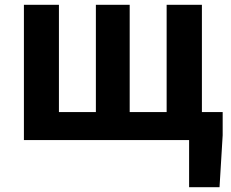

<svg xmlns="http://www.w3.org/2000/svg" viewBox="-20 -580 958 795"><path d="M224 -560V-116H377V-560H517V-116H670V-560H816V-116H902V-20L889 195H763V0H79V-560Z"/></svg>

Font: Kinto Sans
Style: Bold
Weight: 700
Designer: Authors: Ryoko NISHIZUKA  (kana & ideographs); Paul D. Hunt (Latin, Greek & Cyrillic); Wenlong ZHANG  (bopomofo); Sandol
Foundry: Adobe Systems Incorporated, ookami Inc.
Version: Version 0.001